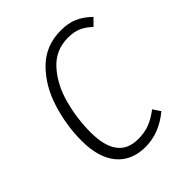

<svg xmlns="http://www.w3.org/2000/svg" viewBox="-160 -626 732 732"><g transform="rotate(-45 206.0 -260.5)"><path d="M412 -480 385 -453Q363 -474 341 -483.5Q319 -493 287 -493Q220 -493 176 -444Q132 -395 112.5 -322.5Q93 -250 93 -177Q93 -30 203 -30Q239 -30 265.5 -40.5Q292 -51 321 -73L341 -43Q276 11 202 11Q128 11 87 -38Q46 -87 46 -178Q46 -261 71.5 -342.5Q97 -424 151.5 -478Q206 -532 288 -532Q327 -532 356 -519.5Q385 -507 412 -480Z"/></g></svg>

Font: Fira Sans Extra Condensed ExtraLight
Style: Italic
Weight: 275
Width: 3
Italic angle: -8°
Designer: Carrois Corporate & Edenspiekermann AG
Foundry: Carrois Corporate GbR & Edenspiekermann AG
Version: Version 4.203